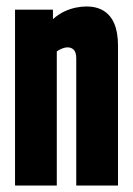

<svg xmlns="http://www.w3.org/2000/svg" viewBox="-20 -574 410 594"><path d="M26.5 0V-544H143.8V-514.9Q161.5 -530.3 179.1 -538.5Q196.6 -546.6 213.9 -550.3Q231.2 -554 247.7 -554Q278.9 -554 300.8 -540.5Q322.7 -526.9 333.9 -500.1Q345.1 -473.3 345.1 -432V0H215.9V-393.5Q215.9 -412.3 208.3 -419.9Q200.6 -427.5 188.9 -427.5Q183.8 -427.5 177.8 -425.7Q171.8 -424 166.2 -421.3Q160.5 -418.6 155.7 -414.8V0Z"/></svg>

Font: Georama ExtraCondensed Thin
Style: Regular
Weight: 100
Width: 2
Designer: Jean-Baptiste Levee
Foundry: Production Type
Version: Version 1.001